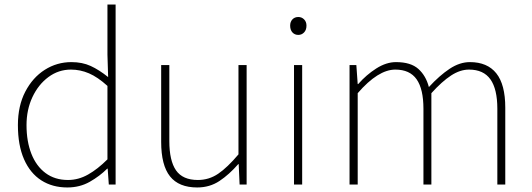

<svg xmlns="http://www.w3.org/2000/svg" viewBox="-20 -814 2346 847"><path d="M277 13Q211 13 162 -18.5Q113 -50 86 -111.5Q59 -173 59 -262Q59 -347 91.5 -409.5Q124 -472 177.5 -506Q231 -540 295 -540Q343 -540 380 -523Q417 -506 457 -474L454 -573V-794H490V0H460L455 -70H453Q420 -37 376 -12Q332 13 277 13ZM280 -20Q326 -20 368.5 -44Q411 -68 454 -111V-435Q411 -474 372.5 -490.5Q334 -507 293 -507Q238 -507 193.5 -474Q149 -441 123 -385.5Q97 -330 97 -262Q97 -190 118.5 -135.5Q140 -81 181 -50.5Q222 -20 280 -20Z M850 13Q769 13 730 -36Q691 -85 691 -188V-527H727V-192Q727 -105 756.5 -62.5Q786 -20 853 -20Q902 -20 942.5 -47.5Q983 -75 1032 -133V-527H1068V0H1037L1033 -90H1031Q991 -44 948 -15.5Q905 13 850 13Z M1277 0V-527H1313V0ZM1296 -660Q1280 -660 1270 -671Q1260 -682 1260 -701Q1260 -718 1270 -728.5Q1280 -739 1296 -739Q1311 -739 1321.5 -728.5Q1332 -718 1332 -701Q1332 -682 1321.5 -671Q1311 -660 1296 -660Z M1522 0V-527H1552L1558 -443H1560Q1596 -484 1640 -512Q1684 -540 1727 -540Q1792 -540 1825.5 -510Q1859 -480 1872 -430Q1919 -481 1963.5 -510.5Q2008 -540 2053 -540Q2130 -540 2169.5 -490.5Q2209 -441 2209 -339V0H2174V-334Q2174 -421 2143.5 -464Q2113 -507 2049 -507Q2010 -507 1970 -481Q1930 -455 1883 -403V0H1848V-334Q1848 -421 1818 -464Q1788 -507 1724 -507Q1686 -507 1644.5 -481Q1603 -455 1558 -403V0Z"/></svg>

Font: Noto Sans KR Thin Thin
Style: Regular
Weight: 250
Version: Version 2.004-H2;hotconv 1.0.118;makeotfexe 2.5.65603